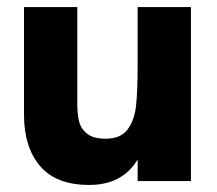

<svg xmlns="http://www.w3.org/2000/svg" viewBox="-20 -513 616 544"><path d="M48 -188V-493H199V-219Q199 -189.5 204.2 -168.5Q209.5 -147.5 227.2 -133.8Q245 -120 279 -120Q322 -120 341.5 -146.2Q361 -172.5 365.5 -213.5Q370 -254.5 370 -330V-493H521V0H370V-61Q326.5 11 233 11Q139 11 93.5 -42.5Q48 -96 48 -188Z"/></svg>

Font: HK Grotesk Black
Style: Regular
Weight: 900
Designer: Alfredo Marco Pradil
Foundry: Hanken Design Co.
Version: Version 3.001